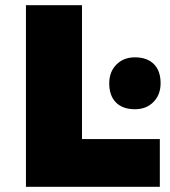

<svg xmlns="http://www.w3.org/2000/svg" viewBox="-20 -720 656 740"><path d="M80 0V-700H296V-184H596V0ZM500 -299Q453 -299 427 -325Q401 -351 401 -399Q401 -443 428.5 -471Q456 -499 500 -499Q547 -499 573 -473Q599 -447 599 -399Q599 -355 571.5 -327Q544 -299 500 -299Z"/></svg>

Font: Lexend Black
Style: Regular
Weight: 900
Designer: Bonnie Shaver-Troup, Thomas Jockin
Foundry: Lexend
Version: Version 1.007; ttfautohint (v1.8.3)